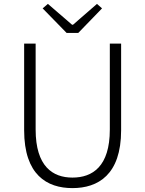

<svg xmlns="http://www.w3.org/2000/svg" viewBox="-20 -953 745 986"><path d="M352 13C483 13 602 -55 602 -284V-729H544V-288C544 -98 455 -41 352 -41C251 -41 163 -98 163 -288V-729H104V-284C104 -55 221 13 352 13ZM322 -784H382L504 -910L478 -933L355 -826H350L226 -933L199 -910Z"/></svg>

Font: Noto Sans KR Light
Style: Regular
Weight: 300
Designer: Ryoko NISHIZUKA 西塚涼子 (kana, bopomofo & ideographs); Paul D. Hunt (Latin, Greek & Cyrillic); Sandoll Communications 산돌커뮤니
Foundry: Adobe
Version: Version 2.004;hotconv 1.0.118;makeotfexe 2.5.65603